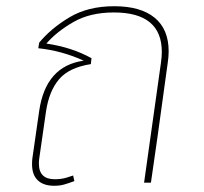

<svg xmlns="http://www.w3.org/2000/svg" viewBox="-20 -587 655 617"><path d="M522 -422Q522 -405 519 -385L486 -146L465 0H443L497 -384Q500 -404 500 -420Q500 -547 346 -547Q270 -547 216.5 -516.5Q163 -486 129 -447Q211 -435 274 -400L272 -381Q202 -370 170 -332.5Q138 -295 128 -230L106 -77Q105 -71 105 -61Q105 -11 156 -11Q178 -11 195 -16.5Q212 -22 215 -23L219 -5Q200 2 186 6Q172 10 154 10Q120 10 101.5 -7.5Q83 -25 83 -59Q83 -71 84 -78L106 -231Q127 -375 249 -392Q179 -424 103 -432L106 -450Q144 -496 203.5 -531.5Q263 -567 347 -567Q432 -567 477 -530Q522 -493 522 -422Z"/></svg>

Font: FiraGO Thin
Style: Italic
Weight: 100
Italic angle: -8°
Designer: bBox Type GmbH
Foundry: bBox Type GmbH
Version: Version 1.001